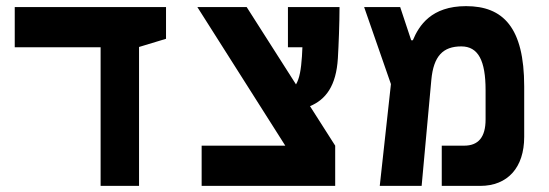

<svg xmlns="http://www.w3.org/2000/svg" viewBox="-20 -609 1798 629"><path d="M309.6 0H435.5V-455.1L523.9 -481.9V-585.9H28.3V-454.1H309.6Z M640.6 0H1078.1V-131.8L995.6 -261.2C1046.9 -282.7 1081.5 -327.1 1086.9 -418.5C1089.4 -459.5 1092.3 -534.2 1092.3 -585.9H923.3V-454.1H970.7C970.2 -443.8 969.7 -434.1 969.2 -424.3C966.3 -381.8 961.4 -352.1 949.7 -332.5L788.1 -585.9H626.5L914.6 -131.8H640.6Z M1224.1 0H1361.3L1393.1 -347.7C1400.4 -425.3 1431.2 -457 1491.2 -457C1546.9 -457 1570.8 -410.2 1570.8 -313.5V-217.8C1570.8 -159.2 1546.9 -131.8 1500.5 -131.8H1427.2V0H1553.2C1643.1 0 1697.3 -60.1 1697.3 -160.6V-325.7C1697.3 -519.5 1627.9 -588.9 1506.8 -588.9C1392.6 -588.9 1352.5 -524.9 1332.5 -477.1H1327.1L1291 -585.9H1172.9L1260.7 -333.5Z"/></svg>

Font: Cascadia Code
Style: Bold
Weight: 700
Monospace: yes
Designer: Aaron Bell
Foundry: Saja Typeworks
Version: Version 2404.023